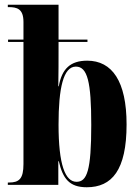

<svg xmlns="http://www.w3.org/2000/svg" viewBox="-20 -780 589 810"><path d="M346 10C452 10 514 -62 514 -255C514 -437 453 -524 348 -524C277 -524 241 -490 228 -416H226C227 -478 227 -522 227 -561V-603H349V-613H227V-760H13V-750H16C52 -750 79 -743 79 -687V-613H14V-603H79V-88C79 -26 61 -10 18 -10H13V0H226V-100H228C245 -27 272 10 346 10ZM303 -13C255 -13 227 -85 227 -254C227 -408 247 -499 300 -499C349 -499 365 -435 365 -253C365 -60 347 -13 303 -13Z"/></svg>

Font: Noto Serif Display Condensed Extra
Style: Regular
Weight: 800
Width: 3
Designer: Monotype Design Team
Foundry: Monotype Imaging Inc.
Version: Version 1.900